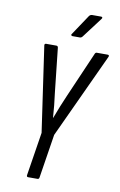

<svg xmlns="http://www.w3.org/2000/svg" viewBox="-92 -884 586 935"><g transform="rotate(10 200.5 -416.0)"><path d="M116 0Q108 0 109 -9L143 -224L82 -646Q81 -655 90 -655H140Q148 -655 149 -646L173 -426Q181 -368 185 -306H186Q197 -336 209 -365.5Q221 -395 234 -425L330 -646Q333 -655 340 -655H393Q403 -655 400 -646L205 -225L171 -9Q170 0 162 0ZM209 -714Q205 -714 203 -717.5Q201 -721 205 -725L271 -824Q277 -832 286 -832H330Q335 -832 336.5 -829Q338 -826 334 -821L260 -723Q254 -714 246 -714Z"/></g></svg>

Font: Sofia Sans Extra Condensed
Style: Italic
Weight: 400
Italic angle: -9°
Designer: Botio Nikoltchev, Ani Petrova
Foundry: lettersoup
Version: Version 4.101; ttfautohint (v1.8.4.7-5d5b)